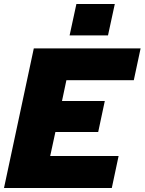

<svg xmlns="http://www.w3.org/2000/svg" viewBox="-20 -940 723 960"><path d="M0 0 149 -698H683L649 -539H312L290 -435H504L471 -280H257L231 -160H573L539 0ZM328 -763 362 -920H554L520 -763Z"/></svg>

Font: Azeret Mono Thin ExtraBold
Style: Italic
Weight: 800
Italic angle: -12°
Version: Version 1.002